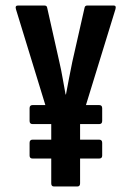

<svg xmlns="http://www.w3.org/2000/svg" viewBox="-20 -675 476 695"><path d="M175.2 0Q165.5 0 165.5 -11.3V-225.2L37.7 -641.7Q33.9 -655 44.9 -655H140.8Q149.8 -655 150.8 -646.8L194.9 -450.6Q201.7 -421.4 206.7 -392.2Q211.6 -362.9 217.4 -333.1H218.8Q224.6 -362.9 230 -392.4Q235.4 -422 241.7 -451L286.2 -647.4Q287.8 -655 295.8 -655H391.9Q401.7 -655 397.9 -641.7L269.9 -225.7V-11.3Q269.9 0 260.2 0ZM98.3 -101.1Q87.1 -101.1 87.1 -111.7V-158.1Q87.1 -169.5 98.3 -169.5H338.7Q349.9 -169.5 349.9 -158.1V-111.7Q349.9 -101.1 338.7 -101.1ZM98.3 -225.8Q87.1 -225.8 87.1 -237.1V-283.4Q87.1 -294.7 98.3 -294.7H338.7Q349.9 -294.7 349.9 -283.4V-237.1Q349.9 -225.8 338.7 -225.8Z"/></svg>

Font: Sofia Sans Extra Condensed
Style: Regular
Weight: 400
Designer: Botio Nikoltchev, Ani Petrova
Foundry: lettersoup
Version: Version 4.101